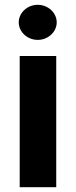

<svg xmlns="http://www.w3.org/2000/svg" viewBox="-20 -779 316 799"><path d="M62 0H214V-546H62ZM58 -686C58 -646 94 -613 137 -613C180 -613 216 -646 216 -686C216 -726 180 -759 137 -759C94 -759 58 -726 58 -686Z"/></svg>

Font: Wafeq
Style: Bold
Weight: 700
Designer: Rasmus Andersson & Azza Alameddine
Foundry: Google & TypeTogether
Version: Version 3.000;FEAKit 1.0